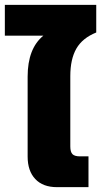

<svg xmlns="http://www.w3.org/2000/svg" viewBox="-40 -772 417 792"><path d="M74 -126V-456Q74 -572 139 -625H-20V-752H357V-638Q300 -615 275 -571.5Q250 -528 250 -458V-168Q250 -145 259 -136Q268 -127 290 -127H325V0H195Q137 0 105.5 -33.5Q74 -67 74 -126Z"/></svg>

Font: Prompt
Style: Bold
Weight: 700
Designer: Katatrad Team
Foundry: CadsonDemak
Version: Version 1.000